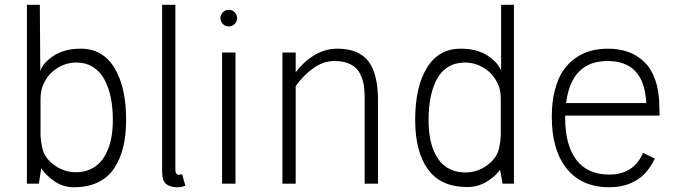

<svg xmlns="http://www.w3.org/2000/svg" viewBox="-20 -770 2840 805"><path d="M318.8 -565.9Q410.2 -565.9 459.5 -485.8Q508.8 -405.8 508.8 -267.1Q508.8 -202.6 496.1 -151.6Q483.4 -100.6 457.5 -62.7Q431.6 -24.9 389.4 -4.9Q347.2 15.1 290 15.1Q245.1 15.1 209.2 -9.3Q173.3 -33.7 152.8 -64.9L143.1 0H92.8V-750H147L148.9 -472.2Q160.6 -507.3 205.6 -536.6Q250.5 -565.9 318.8 -565.9ZM297.9 -47.9Q330.6 -47.9 357.2 -59.6Q383.8 -71.3 401.4 -91.3Q418.9 -111.3 430.9 -139.4Q442.9 -167.5 448 -199.2Q453.1 -231 453.1 -267.1Q453.1 -317.9 444.6 -360.1Q436 -402.3 418.2 -436Q400.4 -469.7 370.1 -488.8Q339.8 -507.8 299.8 -507.8Q255.4 -507.8 216.1 -481.9Q176.8 -456.1 158.2 -407.2Q149.9 -384.8 149.9 -354V-209Q149.9 -185.5 157.2 -149.9Q166.5 -107.4 207.8 -77.6Q249 -47.9 297.9 -47.9Z M715.3 -57.1Q715.3 -37.1 730.5 -37.1Q733.9 -37.1 743.7 -39.1L757.3 8.8Q756.3 8.8 751.2 10.7Q746.1 12.7 739.3 13.9Q732.4 15.1 724.6 15.1Q692.9 15.1 676.3 1.2Q659.7 -12.7 659.7 -51.8V-750H715.3Z M939 -729Q953.6 -729 963.9 -718.8Q974.1 -708.5 974.1 -693.8Q974.1 -679.7 963.9 -669.4Q953.6 -659.2 939 -659.2Q924.8 -659.2 914.6 -669.4Q904.3 -679.7 904.3 -693.8Q904.3 -708 914.6 -718.5Q924.8 -729 939 -729ZM967.3 0H911.1V-549.8H967.3Z M1394 -565.9Q1483.9 -565.9 1524.4 -513.2Q1564.9 -460.4 1564.9 -349.1V0H1508.8V-361.8Q1508.8 -387.7 1506.1 -408Q1503.4 -428.2 1495.1 -449Q1486.8 -469.7 1473.4 -483.4Q1460 -497.1 1437 -505.6Q1414.1 -514.2 1382.8 -514.2Q1335 -514.2 1293 -483.6Q1251 -453.1 1219.7 -409.2V0H1164.1V-549.8H1219.7V-466.8Q1253.9 -512.2 1298.8 -539.1Q1343.8 -565.9 1394 -565.9Z M2081.1 -750H2134.8V0H2086.9L2076.7 -58.1Q2055.7 -29.3 2019.5 -7.6Q1983.4 14.2 1939.9 14.2Q1827.6 14.2 1774.2 -60.1Q1720.7 -134.3 1720.7 -267.1Q1720.7 -405.8 1770 -485.8Q1819.3 -565.9 1911.6 -565.9Q1978.5 -565.9 2022.2 -538.1Q2065.9 -510.3 2081.1 -474.1ZM1930.7 -46.9Q1981 -46.9 2022.2 -76.9Q2063.5 -106.9 2072.8 -149.9Q2079.6 -183.1 2079.6 -209V-354Q2079.6 -386.2 2071.8 -407.2Q2053.2 -456.1 2013.9 -481.9Q1974.6 -507.8 1929.7 -507.8Q1889.2 -507.8 1859.1 -489.5Q1829.1 -471.2 1811.5 -437.7Q1793.9 -404.3 1785.4 -361.8Q1776.9 -319.3 1776.9 -267.1Q1776.9 -230 1782 -197.8Q1787.1 -165.5 1798.8 -137.5Q1810.5 -109.4 1828.1 -89.6Q1845.7 -69.8 1871.8 -58.3Q1897.9 -46.9 1930.7 -46.9Z M2534.7 -38.1Q2636.2 -38.1 2676.3 -128.9L2725.6 -105Q2707.5 -68.4 2684.6 -43.2Q2661.6 -18.1 2623.3 -1.5Q2585 15.1 2534.7 15.1Q2419.4 15.1 2356.4 -62.7Q2293.5 -140.6 2293.5 -279.8Q2293.5 -342.8 2306.4 -392.3Q2319.3 -441.9 2341.1 -473.9Q2362.8 -505.9 2393.6 -527.1Q2424.3 -548.3 2457.8 -557.1Q2491.2 -565.9 2529.3 -565.9Q2575.2 -565.9 2612.8 -552.7Q2650.4 -539.6 2680.2 -511.5Q2710 -483.4 2727.1 -435.3Q2744.1 -387.2 2744.6 -321.8L2745.6 -285.2H2349.6V-274.9Q2349.6 -162.1 2396.2 -100.1Q2442.9 -38.1 2534.7 -38.1ZM2527.3 -514.2Q2375.5 -514.2 2353.5 -337.9H2689.5Q2681.6 -514.2 2527.3 -514.2Z"/></svg>

Font: Stilu Light
Style: Regular
Weight: 300
Designer: Genilson Lima Santos
Foundry: Genilson Lima Santos
Version: Version 1.200;PS 001.200;hotconv 1.0.88;makeotf.lib2.5.64775